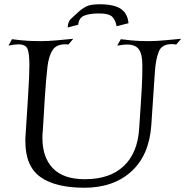

<svg xmlns="http://www.w3.org/2000/svg" viewBox="-20 -857 870 901"><path d="M447 -837Q515 -837 547 -815.5Q579 -794 583 -748L527 -734Q523 -761 507.5 -777.5Q492 -794 444 -794Q403 -794 376.5 -784Q350 -774 347 -741L298 -728Q298 -754 312.5 -768Q327 -782 346 -799Q363 -815 383.5 -826Q404 -837 447 -837ZM376 24Q240 24 169.5 -26.5Q99 -77 99 -194Q99 -201 99 -208Q99 -215 100 -222Q107 -330 111 -394Q115 -458 116.5 -493.5Q118 -529 118 -551Q118 -604 109.5 -626.5Q101 -649 66 -649Q49 -649 20 -643L36 -673Q51 -671 85 -667.5Q119 -664 171 -664Q209 -664 249.5 -668Q290 -672 324 -675L301 -648Q297 -649 293 -649Q289 -649 285 -649Q244 -649 226.5 -621.5Q209 -594 203 -546Q200 -522 196.5 -481Q193 -440 190 -394.5Q187 -349 185 -309Q183 -269 181 -247Q180 -237 179.5 -228Q179 -219 179 -210Q179 -118 228.5 -67Q278 -16 378 -16Q496 -16 561 -78Q626 -140 633 -253Q638 -328 641 -373.5Q644 -419 645.5 -448Q647 -477 647.5 -500Q648 -523 648 -552Q648 -602 632 -625Q616 -648 576 -648Q566 -648 555 -646.5Q544 -645 530 -643L547 -673Q564 -671 596.5 -667.5Q629 -664 677 -664Q713 -664 754.5 -668Q796 -672 830 -675L807 -648Q801 -649 796 -649.5Q791 -650 786 -650Q739 -650 725 -614.5Q711 -579 707 -522L690 -269Q680 -128 596 -52Q512 24 376 24Z"/></svg>

Font: Luxurious Roman
Style: Regular
Weight: 400
Designer: Robert E. Leuschke
Foundry: Robert E. Leuschke
Version: Version 1.010; ttfautohint (v1.8.3)